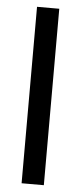

<svg xmlns="http://www.w3.org/2000/svg" viewBox="-52 -744 327 774"><g transform="rotate(5 111.0 -357.0)"><path d="M66 0V-714H156V0Z"/></g></svg>

Font: Outfit Thin
Style: Regular
Weight: 400
Version: Version 1.100;gftools[0.9.27]